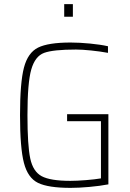

<svg xmlns="http://www.w3.org/2000/svg" viewBox="-20 -902 628 930"><path d="M77 -344Q77 -502 96 -574.5Q115 -647 164.5 -671.5Q214 -696 322 -696Q365 -696 416.5 -691Q468 -686 503 -678V-646Q465 -653 421 -657.5Q377 -662 348 -662Q238 -662 194 -646Q150 -630 131.5 -565.5Q113 -501 113 -344Q113 -198 126.5 -134.5Q140 -71 182 -48.5Q224 -26 321 -26Q352 -26 396 -29.5Q440 -33 469 -38V-315H305V-349H505V-9Q463 -1 412 3.5Q361 8 322 8Q214 8 164.5 -16Q115 -40 96 -112.5Q77 -185 77 -344ZM291 -821V-882H333V-821Z"/></svg>

Font: Saira Semi Condensed Thin
Style: Regular
Weight: 100
Width: 4
Designer: Hector Gatti with collaboration of the Omnibus-Type team
Foundry: Omnibus-Type
Version: Version 1.001; ttfautohint (v1.8)